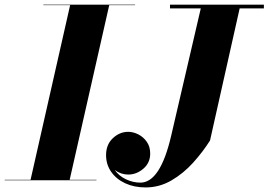

<svg xmlns="http://www.w3.org/2000/svg" viewBox="-63 -770 1147 820"><path d="M-43 -2H67.5L236.5 -748H122V-750H514V-748H403.5L234.5 -2H349V0H-43ZM663 -750H1064V-734H960.5L834 -170Q803.5 -121.5 761.8 -75.2Q720 -29 668.8 0.8Q617.5 30.5 559 30.5Q510 30.5 471.8 12.8Q433.5 -5 411.8 -36.2Q390 -67.5 390 -107.5Q390 -152.5 419 -179.8Q448 -207 484.5 -207Q506 -207 527.8 -196Q549.5 -185 564 -164.2Q578.5 -143.5 578.5 -114Q578.5 -74.5 549.2 -49.5Q520 -24.5 484.5 -24.5Q453.5 -24.5 427 -44Q445.5 -18 475.5 -4Q505.5 10 536.5 10Q621.5 10 668 -190L794.5 -734H663Z"/></svg>

Font: Bodoni* 96
Style: Bold Italic
Weight: 700
Italic angle: -13°
Version: Version 2.2